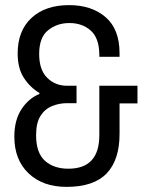

<svg xmlns="http://www.w3.org/2000/svg" viewBox="-20 -718 582 750"><path d="M240 12Q147 12 91.5 -41Q36 -94 36 -184Q36 -249 64 -291.5Q92 -334 134 -351V-355Q98 -376 73.5 -413.5Q49 -451 49 -509Q49 -598 103 -648Q157 -698 250 -698Q338 -698 392.5 -651Q447 -604 447 -510V-496H368V-506Q367 -570 334 -599Q301 -628 251 -628Q203 -628 168 -600Q133 -572 133 -507Q133 -445 164.5 -414Q196 -383 242 -383H279V-315H242Q211 -315 183 -303.5Q155 -292 138 -265Q121 -238 121 -190Q121 -121 155.5 -90Q190 -59 247 -59Q368 -59 368 -190V-383H517V-314H447V-195Q447 -93 396.5 -40.5Q346 12 240 12Z"/></svg>

Font: Archivo Condensed
Style: Regular
Weight: 400
Width: 3
Designer: Hector Gatti
Foundry: Omnibus-Type
Version: Version 2.001; ttfautohint (v1.8.3)